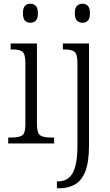

<svg xmlns="http://www.w3.org/2000/svg" viewBox="-20 -769 592 1029"><path d="M143 -647Q125 -647 114 -658Q103 -669 103 -698Q103 -727 114 -738Q125 -749 143 -749Q160 -749 171.5 -738Q183 -727 183 -698Q183 -669 171.5 -658Q160 -647 143 -647ZM24 0V-32H42Q82 -32 99 -43.5Q116 -55 116 -103V-431Q116 -480 100 -492Q84 -504 46 -504H37V-536H178V-105Q178 -56 195 -44Q212 -32 252 -32H270V0ZM422 -647Q405 -647 393 -658Q381 -669 381 -698Q381 -727 393 -738Q405 -749 422 -749Q439 -749 450.5 -738Q462 -727 462 -698Q462 -669 450.5 -658Q439 -647 422 -647ZM285 240V203H292Q324 203 347 185.5Q370 168 382.5 126Q395 84 395 11V-432Q395 -480 378.5 -492Q362 -504 326 -504H317V-536H457V10Q457 100 437 150Q417 200 381 220Q345 240 299 240Z"/></svg>

Font: Noto Serif Tamil SemiCondensed Light
Style: Regular
Weight: 300
Width: 4
Designer: Indian Type Foundry, Tom Grace, and the Monotype Design Team
Foundry: Monotype Imaging Inc.
Version: Version 2.004; ttfautohint (v1.8.4.7-5d5b)